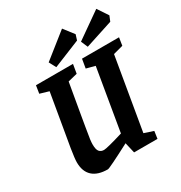

<svg xmlns="http://www.w3.org/2000/svg" viewBox="-189 -944 1022 1087"><g transform="rotate(-30 322.0 -401.0)"><path d="M557 -539 477 -68 537 -48 530 0H377L361 -69Q212 9 201 9Q136 9 102 -22Q68 -53 68 -113Q68 -137 78 -199.5Q88 -262 113 -404Q116 -423 136 -539L78 -556L86 -607H328L318 -548L257 -533L223 -337Q220 -318 210.5 -263.5Q201 -209 198.5 -189Q196 -169 196 -157Q196 -122 207 -109.5Q218 -97 237 -97Q258 -97 366 -130L434 -533L377 -548L387 -607H629L621 -556ZM213 -683 374 -811 425 -745 414 -710 237 -638ZM430 -693 598 -811 644 -742 630 -708 449 -649Z"/></g></svg>

Font: Grenze SemiBold
Style: Italic
Weight: 600
Italic angle: -10°
Designer: Renata Polastri
Foundry: Omnibus-Type
Version: Version 1.002; ttfautohint (v1.8)